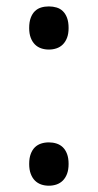

<svg xmlns="http://www.w3.org/2000/svg" viewBox="-20 -570 308 604"><path d="M71.8 -54.2Q71.8 -72.8 76.7 -85.7Q81.5 -98.6 89.8 -106.7Q98.1 -114.7 109.4 -118.4Q120.6 -122.1 133.8 -122.1Q146.5 -122.1 158 -118.4Q169.4 -114.7 177.7 -106.7Q186 -98.6 190.9 -85.7Q195.8 -72.8 195.8 -54.2Q195.8 -36.1 190.9 -23.2Q186 -10.3 177.7 -2Q169.4 6.3 158 10.3Q146.5 14.2 133.8 14.2Q120.6 14.2 109.4 10.3Q98.1 6.3 89.8 -2Q81.5 -10.3 76.7 -23.2Q71.8 -36.1 71.8 -54.2ZM71.8 -481.9Q71.8 -501 76.7 -513.9Q81.5 -526.9 89.8 -534.9Q98.1 -543 109.4 -546.4Q120.6 -549.8 133.8 -549.8Q146.5 -549.8 158 -546.4Q169.4 -543 177.7 -534.9Q186 -526.9 190.9 -513.9Q195.8 -501 195.8 -481.9Q195.8 -463.9 190.9 -451.2Q186 -438.5 177.7 -430.2Q169.4 -421.9 158 -418Q146.5 -414.1 133.8 -414.1Q120.6 -414.1 109.4 -418Q98.1 -421.9 89.8 -430.2Q81.5 -438.5 76.7 -451.2Q71.8 -463.9 71.8 -481.9Z"/></svg>

Font: WenQuanYi Micro Hei
Style: Regular
Weight: 400
Foundry: Ascender Corporation
Version: Version 0.2.0-beta